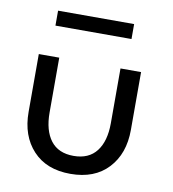

<svg xmlns="http://www.w3.org/2000/svg" viewBox="-71 -647 650 721"><g transform="rotate(10 254.0 -286.0)"><path d="M93 -526.5V-583.5H383V-526.5ZM128 -201.5Q128 -133 157.2 -94.8Q186.5 -56.5 244.5 -56.5Q302.5 -56.5 332 -94.8Q361.5 -133 361.5 -201.5V-410.5H440V-190Q440 -99 388.2 -43.5Q336.5 12 244.5 12Q153 12 101.5 -43.5Q50 -99 50 -190V-410.5H128Z"/></g></svg>

Font: League Spartan
Style: Regular
Weight: 350
Foundry: The League of Moveable Type
Version: Version 2.002